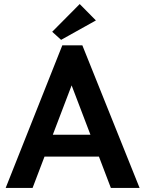

<svg xmlns="http://www.w3.org/2000/svg" viewBox="-20 -929 718 949"><path d="M288 -705H387L670 0H528L469 -155H200L141 0H8ZM241 -263H427L334 -507ZM454 -828 282 -732 238 -772 374 -909Z"/></svg>

Font: Tilda Sans Bold
Style: Regular
Weight: 700
Designer: ParaType Ltd
Foundry: ParaType Ltd
Version: Version 1.009